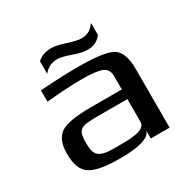

<svg xmlns="http://www.w3.org/2000/svg" viewBox="-148 -803 968 964"><g transform="rotate(-30 336.5 -321.0)"><path d="M575 0V-342C575 -404 560 -445 530 -465C500 -484 434 -494 333 -494C266 -494 191 -491 109 -485V-419C185 -427 255 -431 316 -431C373 -431 411 -426 432 -417C452 -408 463 -390 463 -363V-286H281C195 -286 138 -276 108 -256C78 -235 63 -198 63 -144C63 -82 79 -41 111 -21C143 0 200 10 284 10C396 10 457 -9 466 -46V0ZM173 -141C173 -220 187 -230 289 -230H463V-98C463 -47 367 -49 303 -49H280C192 -49 173 -72 173 -141ZM415 -609C399 -609 374 -615 340 -626C306 -637 279 -643 259 -643C225 -643 198 -633 178 -614V-541C198 -567 225 -580 259 -580C275 -580 299 -574 333 -562C366 -550 393 -544 415 -544C450 -544 477 -557 496 -583V-652C476 -628 459 -609 415 -609Z"/></g></svg>

Font: Gamestation Extended
Style: Regular
Weight: 400
Width: 7
Designer: Jonas Hecksher
Foundry: Jonas Hecksher, Playtypeª, e-types AS
Version: Version 1.003